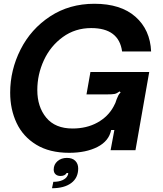

<svg xmlns="http://www.w3.org/2000/svg" viewBox="-20 -797 863 1019"><path d="M34 -305Q34 -425 89 -534Q144 -643 246 -710Q348 -777 481 -777Q621 -777 699 -708Q777 -639 782 -524H628Q611 -648 464 -648Q379 -648 313.5 -600.5Q248 -553 213 -477.5Q178 -402 178 -319Q178 -230 225.5 -172.5Q273 -115 365 -115Q440 -115 497 -146.5Q554 -178 583 -232Q594 -251 599 -270Q603 -281 608 -290.5Q613 -300 620 -306L615 -312Q600 -301 588.5 -298.5Q577 -296 547 -296H439L460 -415H772L699 0H567L587 -107H570Q558 -48 497 -17Q436 14 347 14Q243 14 172.5 -29Q102 -72 68 -144.5Q34 -217 34 -305ZM263 168Q292 168 312 159Q332 150 339 134Q342 130 342 121H334Q325 137 301 137Q285 137 275 128Q265 119 265 103Q265 76 285 58.5Q305 41 335 41Q364 41 379.5 56.5Q395 72 395 97Q395 147 358 174.5Q321 202 256 202Z"/></svg>

Font: Open Sauce Sans
Style: Bold Italic
Weight: 700
Italic angle: -10°
Designer: Alfredo Marco Pradil
Foundry: Creative Sauce Fz LLC
Version: Version 1.477